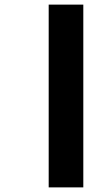

<svg xmlns="http://www.w3.org/2000/svg" viewBox="-20 -770 473 832"><path d="M341 -750V42H191V-750Z"/></svg>

Font: FiraGOUPP
Style: Bold
Weight: 700
Designer: bBox Type
Foundry: bBox Type GmbH
Version: Version 1.001